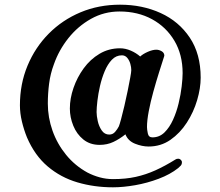

<svg xmlns="http://www.w3.org/2000/svg" viewBox="-20 -736 940 819"><path d="M540 -437Q540 -449 536 -463.5Q532 -478 523 -489Q514 -500 500 -500Q475 -500 457 -481Q439 -462 426.5 -432Q414 -402 406.5 -369Q399 -336 395.5 -306Q392 -276 392 -258Q392 -242 397 -219.5Q402 -197 414 -179.5Q426 -162 446 -162Q461 -162 471 -173.5Q481 -185 487 -197Q490 -204 496.5 -228Q503 -252 510.5 -284Q518 -316 524.5 -348Q531 -380 535.5 -404.5Q540 -429 540 -437ZM836 -405Q836 -360 821 -309Q806 -258 777 -213Q748 -168 707 -139.5Q666 -111 614 -111Q586 -111 556 -123Q526 -135 515 -163Q490 -143 463.5 -130.5Q437 -118 405 -118Q364 -118 335.5 -141Q307 -164 292.5 -200Q278 -236 278 -273Q278 -316 293.5 -361Q309 -406 337 -444.5Q365 -483 404.5 -506.5Q444 -530 492 -530Q515 -530 538 -520Q561 -510 578 -495Q590 -506 610.5 -515Q631 -524 647 -524Q658 -524 669.5 -517.5Q681 -511 681 -498Q681 -498 680.5 -497Q680 -496 680 -495Q671 -467 658.5 -427.5Q646 -388 634 -344.5Q622 -301 614.5 -261.5Q607 -222 607 -194Q607 -184 610.5 -167Q614 -150 630 -150Q660 -150 681.5 -171Q703 -192 718 -225Q733 -258 742 -295.5Q751 -333 755 -367.5Q759 -402 759 -424Q759 -503 724 -562Q689 -621 628.5 -654Q568 -687 490 -687Q424 -687 368 -655.5Q312 -624 271.5 -573Q231 -522 210 -462Q195 -422 189.5 -379.5Q184 -337 184 -294Q184 -235 204 -178.5Q224 -122 262 -75.5Q300 -29 353 0Q378 13 405.5 20.5Q433 28 462 28Q516 28 559 18.5Q602 9 643 -9.5Q684 -28 729 -56Q733 -59 741 -59Q746 -59 751 -54.5Q756 -50 756 -44Q756 -35 751 -29.5Q746 -24 740 -19Q706 8 657 26.5Q608 45 556.5 54Q505 63 462 63Q382 63 310.5 42Q239 21 183.5 -26Q128 -73 95 -150Q82 -182 73.5 -217.5Q65 -253 65 -287Q65 -378 97.5 -456Q130 -534 188 -592.5Q246 -651 323.5 -683.5Q401 -716 492 -716Q587 -716 665 -680.5Q743 -645 789.5 -575.5Q836 -506 836 -405Z"/></svg>

Font: Kaisei HarunoUmi
Style: Bold
Weight: 700
Designer: Font-Kai, 金井和夫
Foundry: KAZUO KANAI
Version: Version 5.003